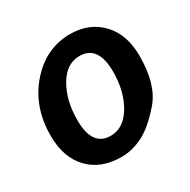

<svg xmlns="http://www.w3.org/2000/svg" viewBox="-125 -640 760 767"><g transform="rotate(-30 255.0 -257.0)"><path d="M225.6 7.3Q130.9 7.3 76.2 -50Q21.5 -107.4 21.5 -207.5Q21.5 -340.8 100.6 -430.9Q179.7 -521 291 -521Q378.4 -521 433.6 -463.9Q488.8 -406.7 488.8 -306.2Q488.8 -174.8 430.7 -107.9Q372.6 -41 323.5 -16.8Q274.4 7.3 225.6 7.3ZM145 -208.5Q145 -87.4 230 -87.4Q289.6 -87.4 327.6 -150.9Q365.7 -214.4 365.7 -305.2Q365.7 -426.3 279.8 -426.3Q219.7 -426.3 182.4 -362.5Q145 -298.8 145 -208.5Z"/></g></svg>

Font: Lato-BoldItalic
Style: Bold Italic
Weight: 700
Italic angle: -7°
Designer: Lukasz Dziedzic
Foundry: tyPoland Lukasz Dziedzic
Version: Version 1.104; Western+Polish opensource